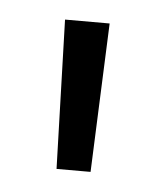

<svg xmlns="http://www.w3.org/2000/svg" viewBox="-30 -716 213 253"><g transform="rotate(5 76.5 -589.5)"><path d="M106 -688H47L53 -491H98Z"/></g></svg>

Font: Roundo
Style: Regular
Weight: 400
Designer: Shiva Nallaperumal
Foundry: Indian Type Foundry
Version: Version 2.000